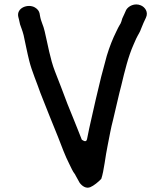

<svg xmlns="http://www.w3.org/2000/svg" viewBox="-20 -728 749 872"><path d="M320.6 63.6 323.4 69.1 341.6 101.9C352.1 116.4 370.3 130 389.9 122.1C405.3 116 428.4 97.1 440 84.2C452.3 48.6 458.7 -20.2 468.8 -66.8C477.2 -108.2 483.3 -145.8 493.9 -185.3C502.8 -220.6 520.5 -302.5 530.9 -340.1C546.4 -404.8 562.1 -470.5 586.6 -525.6L598.6 -552.8C608.5 -573.4 615.4 -580.7 621.2 -598.5C627.8 -616.2 635.6 -632.6 642.7 -647.5C655.1 -673.2 638.6 -695.9 619.2 -703.8C591 -715.5 562.9 -700.1 553.1 -683.1C547.7 -671.7 542.6 -658.8 535.4 -644.2C533.4 -638.9 531 -623.9 522.3 -612.4C518.8 -606.5 514.4 -598.1 509.3 -587.1C491.4 -551 477.9 -517 465 -474.7C446.6 -408.7 431.7 -350.5 415.2 -277.6C400.1 -207 388.3 -164.3 375.3 -96.1C371.5 -76.3 351.3 -94.1 351.3 -94.1C346 -108.4 340.8 -121.6 335.5 -134.1C318.2 -175.6 306.5 -208.5 286.4 -255.8C265.2 -312 250.7 -350.7 229.4 -404.4C207.5 -460.5 196.8 -528.4 182.8 -586.2C176.9 -613.7 166.5 -627.8 161.7 -656.1L159.7 -667.5C157.2 -677.7 151.1 -686.6 139 -693.9C108.2 -712.6 53.5 -692.8 63.1 -651.3L66.1 -639.7C68.2 -631.1 69.6 -624.5 71.1 -617.2C75.1 -604.4 81.9 -589.9 87.2 -568.4C94.9 -533.6 103.9 -486.7 113.1 -450.7C124.6 -404.7 147.3 -353.2 163.7 -305.3C188.1 -244.1 219.3 -164.1 243.6 -105.8C259.3 -65.3 276.3 -18.9 294.1 15.5C304.1 34.8 309.7 50.6 320.6 63.6Z"/></svg>

Font: Smoothie
Style: Light
Weight: 400
Foundry: Cannot Into Space Fonts
Version: Version 0.8